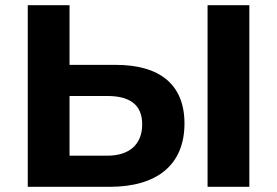

<svg xmlns="http://www.w3.org/2000/svg" viewBox="-20 -720 1068 740"><path d="M248 -470V-700H87V0H403C583 0 691 -83 691 -244C691 -395 595 -470 426 -470ZM780 0H941V-700H780ZM248 -120V-350H394C478 -350 528 -318 528 -241C528 -162 477 -120 394 -120Z"/></svg>

Font: Talent SemiBold
Style: Bold
Weight: 700
Designer: Mike Powis
Version: Version 1.001;hotconv 1.0.109;makeotfexe 2.5.65596